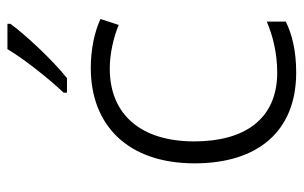

<svg xmlns="http://www.w3.org/2000/svg" viewBox="-170 -636 816 516"><g transform="rotate(-90 238.0 -378.0)"><path d="M432 -758V-766H364C338 -722 284 -654 247 -615V-606H286C336 -646 402 -717 432 -758ZM301 10C359 10 404 -1 438 -18V-69C400 -53 354 -41 301 -41C174 -41 116 -131 116 -264C116 -405 186 -491 312 -491C349 -491 393 -482 429 -467L445 -516C410 -532 364 -542 313 -542C160 -542 57 -443 57 -263C57 -91 145 10 301 10Z"/></g></svg>

Font: Noto Sans Bengali Light
Style: Regular
Weight: 300
Designer: Jelle Bosma - Monotype Design Team
Foundry: Monotype Imaging Inc.
Version: Version 2.003